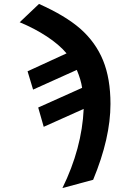

<svg xmlns="http://www.w3.org/2000/svg" viewBox="-20 -748 650 975"><path d="M297 207Q396 5 405 -195L202 -104L174 -202L397 -302Q391 -343 370 -393L148 -293L120 -386L318 -477Q280 -522 217.5 -563Q155 -604 80 -635L178 -728Q311 -669 388 -602Q466 -533 503.5 -441Q541 -349 541 -220Q541 -47 453 165Z"/></svg>

Font: Libra Sans Modern
Style: Bold Italic
Weight: 700
Italic angle: -12°
Foundry: Stefan Peev, Context Ltd
Version: Version 1.000